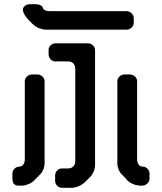

<svg xmlns="http://www.w3.org/2000/svg" viewBox="-20 -789 768 913"><path d="M379 82 407 54Q418 44 425 27.5Q432 11 432 -3V-550Q432 -564 422 -573.5Q412 -583 399 -583H243Q230 -583 220.5 -573.5Q211 -564 211 -550V-532Q211 -517 220.5 -507Q230 -497 243 -497H306Q320 -497 329 -487Q338 -477 338 -463V-23Q338 -7 328.5 2.5Q319 12 303 12H275Q261 12 251.5 22Q242 32 242 47V70Q242 84 251.5 94Q261 104 274 104H323Q336 104 351.5 97.5Q367 91 379 82ZM183 -753Q183 -759 172.5 -764Q162 -769 147 -769H124Q109 -769 99 -761.5Q89 -754 89 -744Q89 -721 120 -690L133 -677Q149 -661 166.5 -654.5Q184 -648 199 -648H581Q595 -648 605.5 -657.5Q616 -667 616 -681V-702Q616 -716 605.5 -726Q595 -736 581 -736H217Q188 -736 183 -753ZM167 44Q179 34 185.5 18Q192 2 192 -13V-402Q192 -416 181.5 -425.5Q171 -435 156 -435H134Q119 -435 108.5 -425.5Q98 -416 98 -402V-32Q98 -17 91 -7Q84 3 73 3Q60 3 49.5 12.5Q39 22 39 37V60Q39 94 69 94H81Q97 94 114 87Q131 81 143 69Q155 57 167 44ZM563 44 587 70Q613 94 655 94Q670 94 680.5 84Q691 74 691 60V37Q691 22 680.5 12.5Q670 3 657 3Q645 3 638.5 -7.5Q632 -18 632 -32V-402Q632 -416 621.5 -425.5Q611 -435 596 -435H574Q559 -435 548.5 -425.5Q538 -416 538 -402V-13Q538 2 544.5 18Q551 34 563 44Z"/></svg>

Font: WDXL Lubrifont JP N
Style: Regular
Weight: 400
Designer: [WDXL Lubrifont] Copyright 2020-2022 (c) NightFurySL2001, Skr-ZERO; [ZCOOL QingKe HuangYou] Copyright 2018-2022 (c) The 
Version: Version 2.001;hotconv 1.1.1;makeotfexe 2.6.0